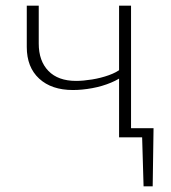

<svg xmlns="http://www.w3.org/2000/svg" viewBox="-20 -482 599 674"><path d="M417 0V-32H519L501 0ZM484 172 478 -32H519L516 172ZM236 -166Q161 -166 117.5 -206Q74 -246 74 -317V-462H116V-329Q116 -268 150 -233Q184 -198 247 -198Q272 -198 303 -203Q334 -208 362 -218Q390 -228 405 -241L418 -221Q401 -205 370 -192Q339 -179 303.5 -172.5Q268 -166 236 -166ZM398 0V-462H440V0Z"/></svg>

Font: Ysabeau SC ExtraLight
Style: Regular
Weight: 250
Designer: Christian Thalmann (Catharsis Fonts)
Version: Version 2.001;gftools[0.9.30]; featfreeze: smcp